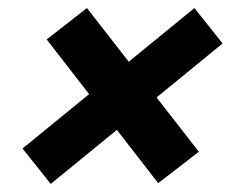

<svg xmlns="http://www.w3.org/2000/svg" viewBox="-20 -578 600 477"><path d="M106 -121 36 -209 463 -558 533 -470ZM373 -123 96 -480 196 -558 474 -201Z"/></svg>

Font: Roboto Serif 20pt ExtraBold
Style: Italic
Weight: 800
Italic angle: -10°
Version: Version 1.007